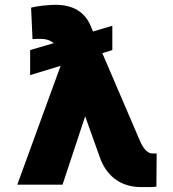

<svg xmlns="http://www.w3.org/2000/svg" viewBox="-20 -757 710 787"><path d="M440.4 -651.4 361.3 -627.9 350.6 -653.3C327.1 -707 280.3 -737.3 208 -737.3C183.6 -737.3 136.7 -733.4 107.4 -725.6L113.3 -596.7C127.9 -597.7 136.7 -597.7 145.5 -597.7C169.9 -597.7 187 -591.3 200.2 -580.1L103.5 -551.8V-449.2L228.5 -487.3L50.8 0H236.3L329.1 -280.3L391.6 -105.5C414.1 -46.9 463.9 9.8 557.6 9.8C584 9.8 604.5 10.7 621.1 7.8L622.1 -127.9H605.5C576.2 -127.9 559.6 -165 549.8 -188.5L399.4 -539.1L440.4 -551.8Z"/></svg>

Font: Pretendard Black
Style: Regular
Weight: 900
Designer: Base glyphs from Inter by Rasmus Andersson; Hangeul glyphs from Noto Sans CJK(Source Han Sans) by Jang Soo-young and Kan
Foundry: Kil Hyung-jin
Version: Version 1.309;Glyphs 3.2 (3225)